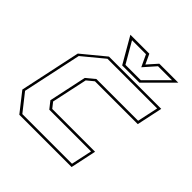

<svg xmlns="http://www.w3.org/2000/svg" viewBox="-184 -845 992 992"><g transform="rotate(45 312.5 -349.0)"><path d="M100.5 0 19.5 -103 90.5 -437 215.5 -540H597.5L567.5 -398.5H254.5L217.5 -368L175.5 -172L199.5 -141.5H512.5L482.5 0ZM109 -13.5H472L496.5 -128H191.5L161 -166.5L205 -373.5L251.5 -412H556.5L581 -526.5H218L103 -431.5L34 -108.5ZM296 -556 214 -698H352.5L377.5 -644L425.5 -698H564L422 -556ZM306 -570H418L532 -684H430L372.5 -619L342 -684H240Z"/></g></svg>

Font: Tourney Thin
Style: Italic
Weight: 100
Italic angle: -12°
Designer: Tyler Finck
Foundry: Etcetera Type Co
Version: Version 1.015